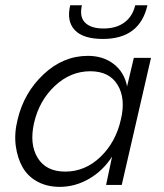

<svg xmlns="http://www.w3.org/2000/svg" viewBox="-20 -710 630 737"><path d="M375 -560.5Q299.3 -560.5 267.1 -594.5Q234.9 -628.4 249.5 -689.9H294.4Q284.2 -645 306.9 -622.8Q329.6 -600.6 377.4 -600.6Q426.3 -600.6 457.8 -624Q489.3 -647.5 499 -689.9H545.9Q516.6 -560.5 375 -560.5ZM209.5 7.3Q160.6 7.3 123.5 -12.9Q86.4 -33.2 66.7 -68.1Q46.9 -103 40.5 -150.1Q34.2 -197.3 47.4 -250.5Q71.8 -354 147.2 -424.8Q222.7 -495.6 317.4 -495.6Q376.5 -495.6 417 -463.9Q457.5 -432.1 467.8 -378.4L493.7 -487.8H559.6L447.3 0H387.2L410.2 -108.9Q375 -54.2 321.5 -23.4Q268.1 7.3 209.5 7.3ZM230.5 -51.3Q306.6 -51.3 365.5 -107.7Q424.3 -164.1 443.8 -250.5Q463.4 -331.1 431.6 -383.8Q399.9 -436.5 326.7 -436.5Q250.5 -436.5 190.4 -380.1Q130.4 -323.7 110.8 -238.3Q92.3 -157.2 124.5 -104.2Q156.7 -51.3 230.5 -51.3Z"/></svg>

Font: HK Grotesk Legacy
Style: Italic
Weight: 400
Italic angle: -13°
Designer: Alfredo Marco Pradil
Foundry: Hanken Design Co.
Version: Version 2.022;PS 002.022;hotconv 1.0.88;makeotf.lib2.5.64775